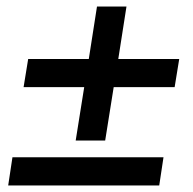

<svg xmlns="http://www.w3.org/2000/svg" viewBox="-20 -566 589 586"><path d="M211 -137 237 -300H52L66 -386H251L276 -546H366L341 -386H527L513 -300H327L301 -137ZM5 0 18 -86H479L466 0Z"/></svg>

Font: Nunito Sans 7pt SemiCondensed
Style: Bold Italic
Weight: 700
Width: 4
Italic angle: -9°
Designer: Vernon Adams
Foundry: Vernon Adams
Version: Version 3.101;gftools[0.9.27]